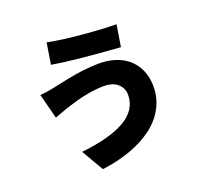

<svg xmlns="http://www.w3.org/2000/svg" viewBox="-141 -946 1239 1172"><g transform="rotate(-20 478.0 -359.5)"><path d="M633.9 -312.1Q633.9 -354 602.3 -383Q570.7 -411.9 511 -411.9Q467.3 -411.9 417.8 -403.4Q368.3 -394.9 340.4 -387.1Q312.5 -379.3 279.5 -369Q273.4 -366.8 271 -366.1Q255.7 -362.2 218.8 -348.2Q181.8 -334.2 171.9 -331L130 -492.9Q178.6 -496.8 241.8 -511Q248.2 -512.4 279.5 -519Q310.7 -525.6 325.1 -528.4Q339.5 -531.2 370.6 -536.8Q401.6 -542.3 423.3 -544.7Q445 -547.2 474.6 -549.5Q504.3 -551.8 530.9 -551.8Q610.1 -551.8 669.9 -522.9Q729.8 -494 763.3 -438Q796.9 -382.1 796.9 -306.1Q796.9 -231.5 763 -168.3Q729 -105.1 667.8 -58.8Q606.5 -12.4 521.8 18.6Q437.1 49.7 334.2 62.9L251.1 -79.9Q342.3 -89.8 411.6 -108Q480.8 -126.1 531.2 -154.1Q581.7 -182.2 607.8 -221.9Q633.9 -261.7 633.9 -312.1ZM275.9 -782Q356.9 -764.9 493.8 -752.5Q630.7 -740.1 714.8 -740.1L692.1 -599.1Q387.4 -620.7 253.9 -644.2Z"/></g></svg>

Font: Karasuma Gothic
Style: Black
Weight: 900
Designer: Rasmus Andersson / Ryoko Nishizuka
Foundry: Genbu
Version: Version 1.00